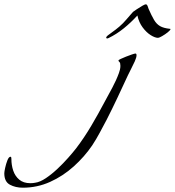

<svg xmlns="http://www.w3.org/2000/svg" viewBox="-405 -607 813 893"><path d="M-299 266Q-333 266 -359 252Q-385 238 -385 199Q-385 192 -381 173.5Q-377 155 -370.5 138.5Q-364 122 -356 122Q-353 122 -352.5 126.5Q-352 131 -352 133Q-352 161 -343.5 186.5Q-335 212 -315.5 228.5Q-296 245 -264 245Q-258 245 -252.5 244.5Q-247 244 -242 243Q-219 240 -191.5 221.5Q-164 203 -137 177.5Q-110 152 -87.5 126.5Q-65 101 -51 83Q-13 33 19.5 -22Q52 -77 81 -132Q98 -163 117 -198.5Q136 -234 148 -267Q151 -275 153 -283.5Q155 -292 155 -301Q155 -315 150.5 -318.5Q146 -322 146 -326Q146 -328 156.5 -333Q167 -338 181 -343.5Q195 -349 208 -353.5Q221 -358 225 -358Q230 -358 230 -350Q230 -340 222 -322Q214 -304 204.5 -286Q195 -268 190 -257Q166 -205 141.5 -153Q117 -101 91 -50Q75 -20 59 10Q43 40 24 69Q-12 122 -62 167Q-112 212 -172 239Q-232 266 -299 266ZM94 -428Q89 -428 89 -432Q89 -435 92 -438Q95 -441 96 -442Q115 -456 132.5 -469Q150 -482 167 -499Q172 -504 182.5 -516Q193 -528 202.5 -539Q212 -550 214 -552Q218 -555 230.5 -563.5Q243 -572 256 -579.5Q269 -587 273 -587Q278 -587 281.5 -579Q285 -571 286 -566Q300 -534 311.5 -514.5Q323 -495 339.5 -485.5Q356 -476 385 -473Q388 -473 388 -472Q388 -467 375.5 -457Q363 -447 349 -439Q335 -431 330 -431Q316 -431 296 -443.5Q276 -456 258.5 -479.5Q241 -503 234 -535Q204 -502 170.5 -475Q137 -448 100 -430Q96 -428 94 -428Z"/></svg>

Font: My Soul
Style: Regular
Weight: 400
Designer: Robert E. Leuschke
Foundry: Robert E. Leuschke
Version: Version 1.010; ttfautohint (v1.8.4.7-5d5b)